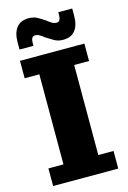

<svg xmlns="http://www.w3.org/2000/svg" viewBox="-132 -949 672 1011"><g transform="rotate(-15 203.5 -443.5)"><path d="M27 0V-96H109V-587H29V-682H380V-587H299V-96H382V0ZM278 -730Q251 -730 231.5 -741Q212 -752 192 -765L176 -777L216 -852L232 -840Q242 -833 249.5 -829.5Q257 -826 268 -826Q279 -826 284.5 -835Q290 -844 290 -861V-877H366V-838Q366 -786 344 -758Q322 -730 278 -730ZM42 -779Q42 -831 64.5 -859Q87 -887 130 -887Q157 -887 176.5 -876.5Q196 -866 216 -852L232 -840L192 -765L176 -777Q166 -784 159 -787.5Q152 -791 140 -791Q129 -791 123.5 -782Q118 -773 118 -757V-740H42Z"/></g></svg>

Font: Montagu Slab 24pt
Style: Bold
Weight: 700
Designer: Florian Karsten
Foundry: Florian Karsten
Version: Version 1.000